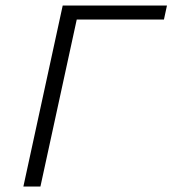

<svg xmlns="http://www.w3.org/2000/svg" viewBox="-20 -678 627 698"><path d="M587 -658 576 -607H259L127 0H65L208 -658Z"/></svg>

Font: EauTest Semilight
Style: Italic
Weight: 300
Italic angle: -12°
Designer: Christian Thalmann (Catharsis Fonts)
Version: Version 0.001;PS 000.001;hotconv 1.0.88;makeotf.lib2.5.64775